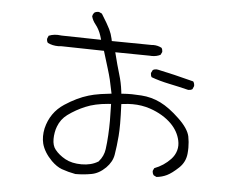

<svg xmlns="http://www.w3.org/2000/svg" viewBox="-52 -791 1104 864"><g transform="rotate(5 500.0 -359.0)"><path d="M793 -412.1Q802.7 -412.1 810.1 -417L815.9 -430.2Q816.4 -431.6 816.4 -432.6Q816.4 -444.3 810.5 -452.1Q716.8 -476.6 648.9 -490.7Q645 -491.7 641.1 -491.7Q631.3 -491.7 624.5 -486.8Q617.7 -473.1 617.7 -473.1Q617.7 -461.9 622.6 -454.6Q660.2 -440.9 702.9 -432.1Q745.6 -423.3 789.1 -412.6Q791 -412.1 793 -412.1ZM416 -55.2Q385.7 -36.6 342 -36.6Q298.3 -36.6 268.1 -53.2Q238.3 -69.8 220.7 -92.3Q207 -109.4 207 -139.2Q207 -153.3 209.7 -168.7Q212.4 -184.1 217.3 -196.3Q230 -230 258.8 -251.5Q295.4 -278.3 336.9 -295.4Q378.4 -313 437.5 -317.9L451.2 -318.8Q452.6 -272.5 452.6 -242.2Q452.6 -211.9 450.7 -177.5Q448.7 -143.1 444.8 -114.3Q440.4 -82 418.9 -57.6L418 -56.2ZM191.9 -557.1Q198.7 -557.1 206.5 -558.1L398.4 -554.2Q413.1 -505.9 421.9 -477.5Q430.7 -449.2 436 -427Q441.4 -404.8 449.2 -365.2Q418 -361.8 401.1 -359.1Q384.3 -356.4 370.8 -353.5Q357.4 -350.6 346.7 -347.2Q295.4 -332 241.2 -296.4Q180.2 -256.3 162.6 -183.1Q158.7 -164.6 158.7 -147.5Q158.7 -130.4 162.6 -114.3Q172.9 -75.7 208.5 -39.6Q232.4 -16.1 255.9 -7.3Q286.1 3.4 318.4 9.3Q355 9.3 390.1 2.9Q424.3 -2.9 454.6 -32.7Q481.9 -60.1 487.3 -92.8Q493.7 -130.4 497.6 -178.2Q499.5 -202.1 499.5 -234.9Q499.5 -267.6 497.1 -322.3L509.3 -323.7Q528.3 -326.2 547.4 -326.2Q589.4 -326.2 627.4 -313.5Q687.5 -293 725.6 -254.9Q757.8 -222.2 766.6 -181.2Q769 -170.4 769 -158.9Q769 -147.5 765.6 -135.7Q759.3 -113.8 742.7 -96.2Q712.4 -64 669.9 -47.9L664.6 -36.6Q664.1 -35.6 664.1 -32.5Q664.1 -29.3 665.5 -24.7Q667 -20 670.4 -15.6L683.1 -9.3Q708 -11.7 729.7 -22.2Q751.5 -32.7 781.7 -61Q809.6 -87.4 813.5 -125.5Q814.9 -139.6 814.9 -153.3Q814.9 -179.2 810.1 -203.6Q802.2 -239.3 757.8 -281.2Q711.9 -325.2 670.7 -345.5Q629.4 -365.7 583.5 -368.7Q555.2 -370.6 541 -370.6Q517.6 -370.6 505.9 -369.6L493.2 -368.7L491.7 -381.3Q487.3 -418 476.1 -454.8Q464.8 -491.7 449.7 -552.2L605.5 -550.3Q610.8 -549.8 615.2 -549.8Q636.7 -549.8 653.8 -558.6L659.7 -570.8Q660.2 -572.3 660.2 -573.2Q660.2 -583 655.3 -590.3Q637.7 -599.6 617.7 -599.6Q614.3 -599.6 610.8 -599.1L429.7 -601.1L427.7 -611.3Q422.9 -633.3 413.3 -653.3Q403.8 -673.3 374.5 -720.2L361.8 -726.1Q360.4 -726.6 356.9 -726.6Q353.5 -726.6 348.6 -725.3Q343.8 -724.1 339.4 -720.7Q333.5 -713.4 332 -704.6Q336.9 -685.5 350.1 -669.4Q367.2 -647.9 376 -620.1L381.3 -602.5L203.1 -606Q192.9 -607.4 185.3 -607.4Q177.7 -607.4 171.4 -606.9Q157.7 -605.5 144.5 -600.1L139.2 -587.4Q138.7 -585.9 138.7 -583Q138.7 -574.7 143.6 -567.9Q165 -557.1 191.9 -557.1Z"/></g></svg>

Font: NaikaiFont
Style: ExtraLight
Weight: 200
Version: Version 1.89